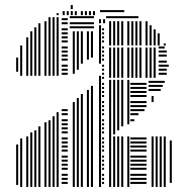

<svg xmlns="http://www.w3.org/2000/svg" viewBox="-20 -740 744 760"><path d="M52 -8H44V-168H52ZM52 -456H44V-512H52ZM68 0H60V-192H68ZM68 -440H60V-560H68ZM92 0H84V-200H92ZM92 -440H84V-592H92ZM108 0H100V-216H108ZM108 -440H100V-616H108ZM124 0H116V-224H124ZM124 -440H116V-632H124ZM140 0H132V-240H140ZM140 -440H132V-648H140ZM164 0H156V-256H164ZM164 -440H156V-656H164ZM180 0H172V-264H180ZM180 -440H172V-672H180ZM196 0H188V-280H196ZM196 -440H188V-672H196ZM212 0H204V-296H212ZM212 -440H204V-672H212ZM248 -12H224V-20H248ZM248 -28H224V-36H248ZM248 -44H224V-52H248ZM248 -68H224V-76H248ZM248 -84H224V-92H248ZM248 -100H224V-108H248ZM248 -116H224V-124H248ZM248 -140H224V-148H248ZM248 -156H224V-164H248ZM248 -172H224V-180H248ZM248 -188H224V-196H248ZM248 -212H224V-220H248ZM248 -228H224V-236H248ZM248 -244H224V-252H248ZM248 -260H224V-268H248ZM248 -284H224V-292H248ZM248 -300H224V-308H248ZM248 -444H224V-452H248ZM248 -460H224V-468H248ZM248 -476H224V-484H248ZM248 -500H224V-508H248ZM248 -516H224V-524H248ZM248 -532H224V-540H248ZM248 -548H224V-556H248ZM248 -572H224V-580H248ZM248 -588H224V-596H248ZM248 -604H224V-612H248ZM248 -620H224V-628H248ZM248 -644H224V-652H248ZM248 -660H224V-668H248ZM276 0H268V-336H276ZM276 -448H268V-616H276ZM292 0H284V-352H292ZM292 -464H284V-616H292ZM308 0H300V-368H308ZM308 -488H300V-616H308ZM332 0H324V-384H332ZM332 -504H324V-616H332ZM348 0H340V-400H348ZM348 -512H340V-616H348ZM352 -628H256V-636H352ZM352 -644H256V-652H352ZM352 -668H256V-676H352ZM380 0H372V-440H380ZM380 -488H372V-640H380ZM392 -12H384V-20H392ZM392 -28H384V-36H392ZM392 -44H384V-52H392ZM392 -68H384V-76H392ZM392 -84H384V-92H392ZM392 -100H384V-108H392ZM392 -116H384V-124H392ZM392 -140H384V-148H392ZM392 -156H384V-164H392ZM392 -172H384V-180H392ZM392 -188H384V-196H392ZM392 -212H384V-220H392ZM392 -228H384V-236H392ZM392 -244H384V-252H392ZM392 -260H384V-268H392ZM392 -284H384V-292H392ZM392 -300H384V-308H392ZM392 -316H384V-324H392ZM392 -332H384V-340H392ZM392 -356H384V-364H392ZM392 -372H384V-380H392ZM392 -388H384V-396H392ZM392 -404H384V-412H392ZM392 -428H384V-436H392ZM392 -444H384V-452H392ZM392 -460H384V-468H392ZM392 -476H384V-484H392ZM392 -500H384V-508H392ZM392 -516H384V-524H392ZM392 -532H384V-540H392ZM392 -548H384V-556H392ZM392 -572H384V-580H392ZM392 -588H384V-596H392ZM392 -604H384V-612H392ZM392 -620H384V-628H392ZM380 -648H372V-664H380ZM396 -648H388V-664H396ZM420 0H412V-424H420ZM436 0H428V-200H436ZM436 -208H428V-424H436ZM452 0H444V-200H452ZM452 -224H444V-424H452ZM468 0H460V-200H468ZM468 -240H460V-424H468ZM492 0H484V-200H492ZM492 -248H484V-424H492ZM560 -12H496V-20H560ZM560 -28H496V-36H560ZM560 -44H496V-52H560ZM560 -68H496V-76H560ZM560 -84H496V-92H560ZM560 -100H496V-108H560ZM560 -116H496V-124H560ZM560 -140H496V-148H560ZM560 -156H496V-164H560ZM560 -172H496V-180H560ZM560 -188H496V-196H560ZM512 -260H496V-268H512ZM528 -284H496V-292H528ZM552 -300H496V-308H552ZM560 -316H496V-324H560ZM560 -332H496V-340H560ZM560 -356H496V-364H560ZM560 -372H496V-380H560ZM560 -388H496V-396H560ZM560 -404H496V-412H560ZM588 0H580V-200H588ZM588 -336H580V-360H588ZM604 0H596V-200H604ZM620 0H612V-200H620ZM636 0H628V-200H636ZM660 -16H652V-184H660ZM616 -380H568V-388H616ZM624 -396H568V-404H624ZM632 -412H568V-420H632ZM420 -432H412V-552H420ZM436 -432H428V-552H436ZM452 -432H444V-552H452ZM468 -432H460V-552H468ZM492 -432H484V-552H492ZM508 -432H500V-552H508ZM524 -432H516V-552H524ZM540 -432H532V-552H540ZM564 -432H556V-552H564ZM580 -432H572V-552H580ZM596 -432H588V-552H596ZM640 -444H608V-452H640ZM640 -460H608V-468H640ZM648 -476H608V-484H648ZM640 -492H608V-500H640ZM640 -516H608V-524H640ZM640 -532H608V-540H640ZM632 -548H608V-556H632ZM420 -560H412V-656H420ZM436 -560H428V-656H436ZM452 -560H444V-656H452ZM468 -560H460V-656H468ZM492 -560H484V-656H492ZM508 -560H500V-656H508ZM524 -560H516V-656H524ZM540 -560H532V-656H540ZM564 -560H556V-656H564ZM580 -560H572V-640H580ZM596 -560H588V-624H596ZM612 -560H604V-608H612ZM636 -560H628V-568H636ZM528 -668H400V-676H528ZM212 -680H204V-688H212ZM236 -680H228V-696H236ZM252 -680H244V-696H252ZM268 -680H260V-696H268ZM284 -680H276V-696H284ZM308 -680H300V-696H308ZM324 -680H316V-696H324ZM340 -680H332V-696H340ZM356 -680H348V-696H356ZM472 -692H376V-700H472ZM268 -704H260V-720H268Z"/></svg>

Font: Rubik Lines
Style: Regular
Weight: 400
Designer: Hubert and Fischer, NaN
Foundry: Hubert and Fischer, NaN
Version: Version 2.201